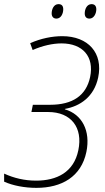

<svg xmlns="http://www.w3.org/2000/svg" viewBox="-33 -899 508 929"><path d="M400 -809C421 -809 433 -833 433 -854C433 -870 425 -879 410 -879C387 -879 377 -854 377 -834C377 -818 385 -809 400 -809ZM240 -809C262 -809 273 -833 273 -854C273 -870 266 -879 250 -879C227 -879 217 -854 217 -834C217 -818 226 -809 240 -809ZM143 10C266 10 360 -44 385 -164C406 -266 364 -346 281 -370V-372C354 -385 422 -430 442 -524C467 -642 394 -724 268 -724C220 -724 164 -713 113 -690L125 -657C173 -678 222 -689 265 -689C366 -689 424 -626 403 -526C384 -437 319 -392 209 -392H126L119 -357H200C311 -357 369 -282 346 -172C324 -65 241 -25 142 -25C86 -25 35 -37 -13 -59V-20C29 -1 86 10 143 10Z"/></svg>

Font: Noto Sans SemiCondensed ExtraLight
Style: Italic
Weight: 200
Width: 4
Italic angle: -12°
Designer: Monotype Design Team
Foundry: Monotype Imaging Inc.
Version: Version 2.013